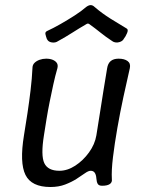

<svg xmlns="http://www.w3.org/2000/svg" viewBox="-20 -742 580 769"><path d="M428 -25Q430 -12 420 -5Q410 2 389 2Q376 2 371.5 -5.5Q367 -13 366 -27Q365 -42 359.5 -50Q354 -58 343 -58Q334 -58 320 -48Q306 -38 286.5 -25.5Q267 -13 241 -3Q215 7 182 7Q106 7 82 -41.5Q58 -90 76 -200Q83 -242 90 -288.5Q97 -335 102.5 -381Q108 -427 110 -469Q110 -482 118 -490Q126 -498 138.5 -502.5Q151 -507 165 -507Q180 -507 191 -502.5Q202 -498 207.5 -490Q213 -482 210 -469Q201 -438 193.5 -403.5Q186 -369 179 -334.5Q172 -300 166.5 -266Q161 -232 156 -200Q143 -119 157.5 -88.5Q172 -58 218 -58Q250 -58 281.5 -78.5Q313 -99 336.5 -131.5Q360 -164 366 -200Q373 -242 380 -288Q387 -334 394.5 -380Q402 -426 409 -468Q412 -488 423.5 -497.5Q435 -507 455 -507Q478 -507 491 -497.5Q504 -488 500 -469Q488 -417 474.5 -354.5Q461 -292 450 -229Q439 -166 432.5 -112.5Q426 -59 428 -25ZM487 -628Q495 -624 489 -609.5Q483 -595 474 -584V-583Q469 -577 460.5 -574Q452 -571 443.5 -572Q435 -573 430 -577Q404 -594 383 -611Q362 -628 337 -646Q332 -649 327 -646Q296 -628 269.5 -611Q243 -594 212 -577Q202 -570 188 -572Q174 -574 169 -584L168 -585Q164 -596 162 -605Q160 -614 169 -618Q193 -629 222 -645.5Q251 -662 279 -680Q307 -698 325 -714Q336 -722 344 -721.5Q352 -721 359 -714Q388 -689 423 -667Q458 -645 487 -628Z"/></svg>

Font: Winky Sans Light
Style: Italic
Weight: 300
Italic angle: -8.97852°
Designer: Simon Atzbach
Foundry: typofactur
Version: Version 1.205